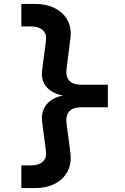

<svg xmlns="http://www.w3.org/2000/svg" viewBox="-20 -850 640 981"><path d="M89 111V-5H140Q177 -5 198 -23.5Q219 -42 215 -75L195 -231Q189 -282 219 -317.5Q249 -353 303 -362Q249 -371 219 -404Q189 -437 195 -488L215 -644Q219 -678 198 -696.5Q177 -715 140 -715H89V-830H158Q216 -830 259.5 -808.5Q303 -787 324.5 -748Q346 -709 340 -656L320 -499Q310 -417 397 -417H531V-302H397Q310 -302 320 -219L340 -67Q346 -13 324.5 27Q303 67 260 89Q217 111 158 111Z"/></svg>

Font: JetBrains Mono NL
Style: Bold
Weight: 700
Monospace: yes
Designer: Philipp Nurullin, Konstantin Bulenkov
Foundry: JetBrains
Version: Version 2.305; ttfautohint (v1.8.4.7-5d5b)